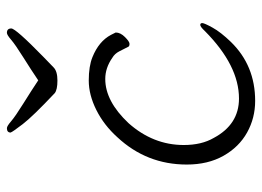

<svg xmlns="http://www.w3.org/2000/svg" viewBox="-124 -640 777 570"><g transform="rotate(-90 265.0 -355.5)"><path d="M457 -136Q470 -150 475.5 -150Q481 -150 481 -144Q481 -138 467.5 -113.5Q454 -89 425 -59Q355 13 250 13Q199 13 156 -11Q113 -35 87 -81Q61 -127 61 -190Q61 -309 142 -396Q178 -436 223 -458.5Q268 -481 310.5 -481Q353 -481 380 -470Q427 -451 446 -415Q452 -404 453 -401Q453 -387 439.5 -373.5Q426 -360 419.5 -360Q413 -360 411 -363Q404 -377 397 -390.5Q390 -404 378 -411Q348 -432 315 -432Q249 -432 184 -363Q119 -290 119 -199Q119 -146 140 -110Q180 -35 257 -35Q355 -35 457 -136ZM311 -631Q342 -652 379.5 -675.5Q417 -699 431.5 -711.5Q446 -724 452 -724Q465 -724 465 -711Q465 -698 381 -616Q361 -597 349.5 -585.5Q338 -574 310.5 -574Q283 -574 273 -582Q204 -647 181 -677Q158 -707 156 -713Q156 -724 169 -724Q175 -724 189.5 -711.5Q204 -699 242.5 -675Q281 -651 311 -631Z"/></g></svg>

Font: LXGW WenKai Lite Light
Style: Regular
Weight: 300
Designer: LXGW / Fontworks Inc.
Foundry: LXGW / Fontworks Inc.
Version: Version 1.511; March 25, 2025